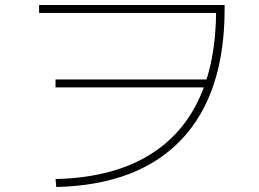

<svg xmlns="http://www.w3.org/2000/svg" viewBox="-20 -733 1040 771"><path d="M203 -14Q415 -19 559 -98.5Q703 -178 775.5 -328Q848 -478 848 -697L865 -681H137V-713H882V-697Q882 -356 709 -173Q536 10 206 18ZM203 -382V-414H823V-382Z"/></svg>

Font: M PLUS 2 ExtraLight
Style: Regular
Weight: 250
Designer: Coji Morishita
Foundry: UNDERFOREST DESIGN
Version: Version 1.001